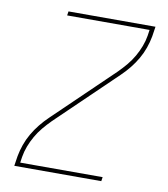

<svg xmlns="http://www.w3.org/2000/svg" viewBox="-82 -805 765 874"><g transform="rotate(10 300.0 -367.5)"><path d="M43 0 50 -46Q55 -73 64.5 -100Q74 -127 88.5 -152Q103 -177 121.5 -200Q140 -223 161 -243L433 -505Q453 -525 470.5 -546Q488 -567 501.5 -590.5Q515 -614 524.5 -639Q534 -664 538 -689L542 -716H161L164 -735H566L559 -689Q554 -662 544.5 -635Q535 -608 520.5 -583Q506 -558 487.5 -535Q469 -512 448 -492L176 -230Q156 -210 138.5 -189Q121 -168 107.5 -144.5Q94 -121 84.5 -96Q75 -71 71 -46L67 -19H448L445 0Z"/></g></svg>

Font: Iosevka Curly ThExObl
Style: Regular
Weight: 100
Width: 7
Italic angle: -9°
Monospace: yes
Designer: Belleve Invis
Foundry: Belleve Invis
Version: Version 11.1.0; ttfautohint (v1.8.3)